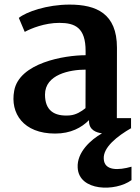

<svg xmlns="http://www.w3.org/2000/svg" viewBox="-20 -580 622 852"><path d="M43 -177.2C24.4 -77.6 83.5 12.7 224.6 12.7C294.4 12.7 341.8 -13.7 375 -46.9V-42.5C375 -2.9 407.2 8.3 432.6 11.7C382.3 40 320.8 96.2 324.7 163.6C329.6 269.5 492.7 271.5 563.5 219.2V159.7C505.9 176.3 442.9 178.7 440.4 125C437 73.7 500.5 23.9 563.5 -12.2L560.5 -11.7C561 -11.7 561 -11.7 561.5 -12.2V-55.7H498.5L499 -368.2C499 -520 407.7 -559.6 288.6 -559.6C188.5 -559.6 96.2 -527.3 63.5 -500.5L89.8 -438.5C118.2 -454.1 178.7 -478.5 243.2 -478.5C313.5 -478.5 359.9 -457 359.9 -353.5V-335C265.6 -335 64.9 -300.8 43 -177.2ZM179.7 -160.2C179.7 -249.5 289.6 -271 359.9 -271C359.9 -213.9 359.4 -157.2 359.4 -100.1C340.8 -85 317.4 -70.3 289.6 -67.9C219.2 -62.5 179.7 -90.8 179.7 -160.2Z"/></svg>

Font: Merriweather
Style: Bold
Weight: 700
Designer: Eben Sorkin ( eben@eyebytes.com )
Foundry: Sorkin Type Co.
Version: Version 1.003